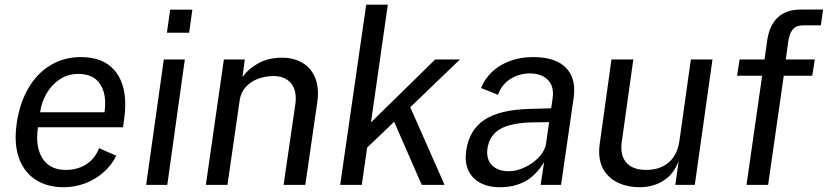

<svg xmlns="http://www.w3.org/2000/svg" viewBox="-20 -774 3466 804"><path d="M319 -535Q409.5 -535 457 -482.5Q504.5 -430 504.5 -336Q504.5 -307.5 500 -275L495 -241H139Q135.5 -215.5 135.5 -199Q135.5 -137 166 -99.8Q196.5 -62.5 256 -62.5Q304.5 -62.5 341.5 -86.2Q378.5 -110 394.5 -153.5L467 -122Q446 -80 411 -50.2Q376 -20.5 333.5 -5.2Q291 10 246.5 10Q185 10 139.8 -15Q94.5 -40 70 -87.5Q45.5 -135 45.5 -200.5Q45.5 -227.5 50 -257.5Q62 -340.5 98 -403.2Q134 -466 190.8 -500.5Q247.5 -535 319 -535ZM417.5 -304Q420.5 -323 420.5 -340.5Q420.5 -397.5 392.2 -431Q364 -464.5 308 -464.5Q264 -464.5 229.8 -441.5Q195.5 -418.5 174.5 -381.8Q153.5 -345 148 -304Z M666 -525H754L680.5 0H592ZM692.5 -733.5H785.5L772 -637H679Z M917.5 -525H1005L995.5 -452Q1023 -488.5 1064.5 -510.5Q1106 -532.5 1162 -532.5Q1205 -532.5 1239 -515.2Q1273 -498 1292.2 -464Q1311.5 -430 1311.5 -382Q1311.5 -364.5 1308.5 -345L1258.5 0H1167.5L1216.5 -336Q1218.5 -348 1218.5 -361.5Q1218.5 -406.5 1193.5 -431Q1168.5 -455.5 1125.5 -455.5Q1091 -455.5 1060.2 -444Q1029.5 -432.5 1008.8 -409.2Q988 -386 983.5 -353L932.5 0H842Z M1513.5 -754.5H1604L1533.5 -261.5L1802.5 -525H1906L1698 -325L1841.5 0H1746L1630.5 -264L1517.5 -156L1495 0H1404.5Z M2200.5 -318 2288 -320.5 2294 -361.5Q2295.5 -372 2295.5 -381.5Q2295.5 -422 2269.2 -444.2Q2243 -466.5 2197 -466.5Q2153 -466 2116.8 -443Q2080.5 -420 2065.5 -377L1994.5 -405.5Q2009.5 -443.5 2040.2 -472.8Q2071 -502 2115 -518.5Q2159 -535 2211.5 -535Q2297 -535 2340.8 -498.5Q2384.5 -462 2384.5 -397Q2384.5 -380.5 2382.5 -366.5L2329.5 0H2244L2258.5 -95.5Q2223 -37.5 2177.5 -13.8Q2132 10 2074.5 10Q2007.5 10 1968.8 -23.5Q1930 -57 1930 -116.5Q1930 -124 1932 -142Q1944.5 -230 2008.8 -272.5Q2073 -315 2200.5 -318ZM2020 -136.5Q2020 -99 2044.5 -78Q2069 -57 2111 -57Q2143.5 -57 2178.5 -73.8Q2213.5 -90.5 2238 -117.2Q2262.5 -144 2266.5 -172.5L2279.5 -262.5L2207 -261.5Q2120 -259.5 2074.8 -233.8Q2029.5 -208 2021 -151Q2020 -141 2020 -136.5Z M2489 -139Q2489 -155 2491 -169L2540.5 -525H2632L2583.5 -178.5Q2582 -166.5 2582 -155.5Q2582 -112 2608.5 -87.2Q2635 -62.5 2687 -62.5Q2743 -62.5 2779.8 -93.5Q2816.5 -124.5 2825 -183.5L2873 -525H2963.5L2889.5 0H2808L2822 -100.5Q2801.5 -44.5 2758 -17.2Q2714.5 10 2659 10Q2610.5 10 2572 -7Q2533.5 -24 2511.2 -57.5Q2489 -91 2489 -139Z M3171.5 -457H3066.5L3077 -525H3181.5L3193 -606.5Q3202.5 -669 3237.5 -701.5Q3272.5 -734 3333 -734H3426.5L3417.5 -668H3344.5Q3314.5 -668 3300.2 -651.5Q3286 -635 3280.5 -598.5L3270.5 -525H3392L3381.5 -457H3262L3196.5 0H3106Z"/></svg>

Font: 1883 Sans
Style: Italic
Weight: 400
Italic angle: -8°
Designer: 1883 Sans project is a fork of Public Sans.
Version: Version 1.009